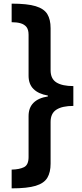

<svg xmlns="http://www.w3.org/2000/svg" viewBox="-20 -819 448 1055"><path d="M44 -799Q130 -799 176 -785Q222 -771 240 -741.5Q258 -712 258 -664V-433Q258 -386 290 -366Q322 -346 383 -346V-237Q322 -237 290 -216.5Q258 -196 258 -149V80Q258 128 240 158Q222 188 176 202Q130 216 44 216V113Q87 112 112 99.5Q137 87 137 44V-181Q137 -227 164 -254Q191 -281 243 -289V-294Q191 -303 164 -330Q137 -357 137 -403V-628Q137 -656 125.5 -670.5Q114 -685 93.5 -691Q73 -697 44 -697Z"/></svg>

Font: Noto Sans Sinhala
Style: Regular
Weight: 400
Designer: Jelle Bosma - Monotype Design Team
Foundry: Monotype Imaging Inc.
Version: Version 2.006